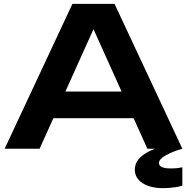

<svg xmlns="http://www.w3.org/2000/svg" viewBox="-20 -770 968 994"><path d="M200 -158V-296H720V-158ZM573 -750 924 0H743L436 -681H492L185 0H4L355 -750ZM839 -18 902 -13V0H924Q888 10 861 22.5Q834 35 818.5 47.5Q803 60 803 74Q803 102 864 102Q881 102 896 100.5Q911 99 924 96V191Q911 196 882.5 200Q854 204 824 204Q758 204 718 178Q678 152 678 109Q678 66 717.5 35Q757 4 839 -18Z"/></svg>

Font: Unbounded Medium
Style: Regular
Weight: 500
Designer: Luke Prowse, Jean-Baptiste Morizot, Fátima Lázaro, Florian Runge
Foundry: NaN
Version: Version 1.700